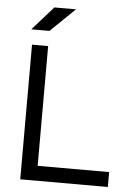

<svg xmlns="http://www.w3.org/2000/svg" viewBox="-60 -940 705 985"><g transform="rotate(5 293.0 -447.0)"><path d="M82 0V-693.4H165V-76.7H533.2V0ZM71.3 -771.5 179.7 -893.6H291L165 -771.5Z"/></g></svg>

Font: Cascadia Code NF SemiLight
Style: Regular
Weight: 350
Monospace: yes
Designer: Aaron Bell
Foundry: Saja Typeworks
Version: Version 2404.023; ttfautohint (v1.8.4)